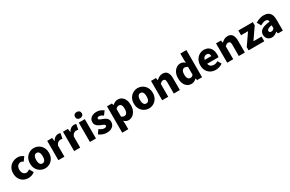

<svg xmlns="http://www.w3.org/2000/svg" viewBox="241 -2757 7393 4891"><g transform="rotate(-30 3937.0 -312.0)"><path d="M323 14Q243 14 179 -21.5Q115 -57 77.5 -124Q40 -191 40 -285Q40 -379 81.5 -445.5Q123 -512 191.5 -547.5Q260 -583 339 -583Q391 -583 432 -566.5Q473 -550 505 -522L422 -409Q403 -425 385.5 -432Q368 -439 350 -439Q311 -439 282 -420Q253 -401 237.5 -366.5Q222 -332 222 -285Q222 -238 238 -203Q254 -168 281.5 -149Q309 -130 343 -130Q370 -130 395 -141.5Q420 -153 442 -170L511 -53Q469 -16 418.5 -1Q368 14 323 14Z M816 14Q744 14 680 -21.5Q616 -57 576.5 -124Q537 -191 537 -285Q537 -379 576.5 -445.5Q616 -512 680 -547.5Q744 -583 816 -583Q870 -583 920 -563Q970 -543 1009 -504.5Q1048 -466 1071 -411Q1094 -356 1094 -285Q1094 -191 1054.5 -124Q1015 -57 951.5 -21.5Q888 14 816 14ZM816 -130Q849 -130 870.5 -149Q892 -168 902 -203Q912 -238 912 -285Q912 -332 902 -366.5Q892 -401 870.5 -420Q849 -439 816 -439Q783 -439 761.5 -420Q740 -401 729.5 -366.5Q719 -332 719 -285Q719 -238 729.5 -203Q740 -168 761.5 -149Q783 -130 816 -130Z M1206 0V-569H1351L1364 -470H1367Q1399 -527 1442.5 -555Q1486 -583 1529 -583Q1555 -583 1570.5 -579.5Q1586 -576 1598 -571L1569 -418Q1553 -422 1539 -424.5Q1525 -427 1506 -427Q1475 -427 1440.5 -404Q1406 -381 1384 -325V0Z M1670 0V-569H1815L1828 -470H1831Q1863 -527 1906.5 -555Q1950 -583 1993 -583Q2019 -583 2034.5 -579.5Q2050 -576 2062 -571L2033 -418Q2017 -422 2003 -424.5Q1989 -427 1970 -427Q1939 -427 1904.5 -404Q1870 -381 1848 -325V0Z M2134 0V-569H2312V0ZM2223 -648Q2178 -648 2151 -673Q2124 -698 2124 -740Q2124 -781 2151 -806Q2178 -831 2223 -831Q2267 -831 2294.5 -806Q2322 -781 2322 -740Q2322 -698 2294.5 -673Q2267 -648 2223 -648Z M2625 14Q2570 14 2510 -8Q2450 -30 2406 -66L2485 -177Q2524 -148 2559.5 -132.5Q2595 -117 2629 -117Q2664 -117 2680 -129Q2696 -141 2696 -162Q2696 -179 2680 -191Q2664 -203 2638 -213.5Q2612 -224 2583 -235Q2549 -249 2515.5 -270Q2482 -291 2460 -323.5Q2438 -356 2438 -403Q2438 -457 2465.5 -497.5Q2493 -538 2542.5 -560.5Q2592 -583 2658 -583Q2725 -583 2775 -560.5Q2825 -538 2861 -510L2782 -404Q2751 -426 2721.5 -439Q2692 -452 2664 -452Q2633 -452 2618.5 -441.5Q2604 -431 2604 -411Q2604 -394 2618.5 -383Q2633 -372 2658 -363Q2683 -354 2712 -343Q2739 -333 2765.5 -319.5Q2792 -306 2814 -286Q2836 -266 2849 -238.5Q2862 -211 2862 -172Q2862 -120 2835 -77.5Q2808 -35 2755.5 -10.5Q2703 14 2625 14Z M2965 207V-569H3110L3123 -514H3126Q3160 -544 3201 -563.5Q3242 -583 3286 -583Q3354 -583 3404 -547Q3454 -511 3481 -446.5Q3508 -382 3508 -294Q3508 -196 3473.5 -127Q3439 -58 3384.5 -22Q3330 14 3269 14Q3233 14 3199.5 -1.5Q3166 -17 3137 -45L3143 44V207ZM3227 -132Q3254 -132 3276.5 -148Q3299 -164 3312 -199Q3325 -234 3325 -291Q3325 -341 3315 -373.5Q3305 -406 3285 -422Q3265 -438 3233 -438Q3208 -438 3187 -426.5Q3166 -415 3143 -390V-165Q3164 -146 3185.5 -139Q3207 -132 3227 -132Z M3870 14Q3798 14 3734 -21.5Q3670 -57 3630.5 -124Q3591 -191 3591 -285Q3591 -379 3630.5 -445.5Q3670 -512 3734 -547.5Q3798 -583 3870 -583Q3924 -583 3974 -563Q4024 -543 4063 -504.5Q4102 -466 4125 -411Q4148 -356 4148 -285Q4148 -191 4108.5 -124Q4069 -57 4005.5 -21.5Q3942 14 3870 14ZM3870 -130Q3903 -130 3924.5 -149Q3946 -168 3956 -203Q3966 -238 3966 -285Q3966 -332 3956 -366.5Q3946 -401 3924.5 -420Q3903 -439 3870 -439Q3837 -439 3815.5 -420Q3794 -401 3783.5 -366.5Q3773 -332 3773 -285Q3773 -238 3783.5 -203Q3794 -168 3815.5 -149Q3837 -130 3870 -130Z M4260 0V-569H4405L4418 -498H4421Q4456 -533 4500.5 -558Q4545 -583 4603 -583Q4696 -583 4738 -521Q4780 -459 4780 -352V0H4602V-330Q4602 -389 4586 -410Q4570 -431 4536 -431Q4506 -431 4485 -418Q4464 -405 4438 -380V0Z M5122 14Q5051 14 4998.5 -22Q4946 -58 4917.5 -125Q4889 -192 4889 -285Q4889 -378 4923 -444.5Q4957 -511 5011 -547Q5065 -583 5124 -583Q5171 -583 5202 -567Q5233 -551 5261 -524L5255 -609V-799H5433V0H5288L5275 -55H5271Q5241 -25 5202 -5.5Q5163 14 5122 14ZM5169 -132Q5195 -132 5215.5 -142Q5236 -152 5255 -180V-404Q5235 -423 5212 -430.5Q5189 -438 5166 -438Q5142 -438 5120.5 -422Q5099 -406 5085.5 -373Q5072 -340 5072 -287Q5072 -233 5083.5 -198.5Q5095 -164 5117 -148Q5139 -132 5169 -132Z M5834 14Q5752 14 5686.5 -21.5Q5621 -57 5582.5 -124Q5544 -191 5544 -285Q5544 -354 5566.5 -409Q5589 -464 5627.5 -503Q5666 -542 5714.5 -562.5Q5763 -583 5814 -583Q5896 -583 5950 -547Q6004 -511 6031 -449Q6058 -387 6058 -309Q6058 -285 6055.5 -264Q6053 -243 6050 -232H5716Q5724 -193 5744 -169Q5764 -145 5793 -133.5Q5822 -122 5858 -122Q5889 -122 5918 -131Q5947 -140 5978 -158L6037 -51Q5993 -20 5938.5 -3Q5884 14 5834 14ZM5713 -349H5907Q5907 -391 5886.5 -419Q5866 -447 5817 -447Q5793 -447 5771.5 -436.5Q5750 -426 5734.5 -404.5Q5719 -383 5713 -349Z M6172 0V-569H6317L6330 -498H6333Q6368 -533 6412.5 -558Q6457 -583 6515 -583Q6608 -583 6650 -521Q6692 -459 6692 -352V0H6514V-330Q6514 -389 6498 -410Q6482 -431 6448 -431Q6418 -431 6397 -418Q6376 -405 6350 -380V0Z M6802 0V-95L7033 -430H6828V-569H7255V-474L7024 -139H7263V0Z M7484 14Q7432 14 7394 -9.5Q7356 -33 7335.5 -72.5Q7315 -112 7315 -159Q7315 -249 7390 -299.5Q7465 -350 7631 -368Q7629 -391 7620 -407.5Q7611 -424 7592.5 -432.5Q7574 -441 7545 -441Q7511 -441 7475 -428Q7439 -415 7396 -391L7334 -508Q7372 -531 7411.5 -547.5Q7451 -564 7493 -573.5Q7535 -583 7579 -583Q7653 -583 7704 -555Q7755 -527 7782 -469.5Q7809 -412 7809 -323V0H7664L7652 -57H7647Q7612 -26 7571.5 -6Q7531 14 7484 14ZM7545 -124Q7572 -124 7592 -136Q7612 -148 7631 -169V-260Q7576 -253 7543.5 -240Q7511 -227 7497.5 -210Q7484 -193 7484 -173Q7484 -148 7500.5 -136Q7517 -124 7545 -124Z"/></g></svg>

Font: Noto Sans TC Thin Black
Style: Regular
Weight: 900
Version: Version 2.004-H2;hotconv 1.0.118;makeotfexe 2.5.65603